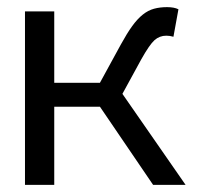

<svg xmlns="http://www.w3.org/2000/svg" viewBox="-20 -518 590 538"><path d="M132 0V-219H260L409 0H500L323 -255L376 -352Q399 -393 413 -405.5Q427 -418 446 -418Q456 -418 466 -415L480 -492Q468 -498 448 -498Q428 -498 411.5 -493.5Q395 -489 380 -477Q365 -465 350.5 -445Q336 -425 319 -394L260 -286H132V-486H50V0Z"/></svg>

Font: Codetta
Style: Regular
Weight: 400
Italic angle: -11°
Designer: Ulrich Proeller
Foundry: PROSA GmbH
Version: Version 2.00;September 29, 2018;FontCreator 11.5.0.2427 64-b